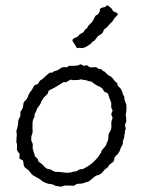

<svg xmlns="http://www.w3.org/2000/svg" viewBox="-20 -694 551 730"><path d="M42 -194.8Q48.8 -215.3 48.8 -226.6Q48.8 -237.8 53.7 -245.6Q58.6 -253.4 57.6 -260.3Q57.1 -267.1 58.1 -269.5Q59.1 -272 62.5 -276.4Q67.9 -283.2 68.4 -294.4Q68.8 -306.2 76.2 -311.5Q83 -317.4 86.4 -327.6Q89.8 -337.9 94.7 -344.2Q100.1 -350.1 101.1 -352.1Q102.1 -354 104 -357.4Q106 -360.8 108.4 -365.7Q110.8 -370.6 116.7 -372.1Q124.5 -373.5 127.9 -380.9Q131.3 -388.2 136.2 -390.1Q141.6 -392.6 154.3 -405.3Q167.5 -418 171.9 -418H179.2Q186 -424.8 191.4 -424.8Q196.8 -424.8 205.1 -430.7Q213.4 -436.5 216.3 -438Q218.8 -439 225.6 -438.5Q232.4 -438 233.4 -438Q234.4 -438 243.2 -443.8H258.3Q278.8 -443.8 284.2 -449.2Q287.1 -450.2 292 -447.3Q296.9 -444.3 297.9 -443.8L310.1 -445.8Q313 -445.8 316.9 -441.4Q320.8 -437 331.1 -438Q340.8 -439 344.7 -438.5Q348.6 -438 355 -432.1Q366.2 -432.1 367.7 -428.7Q369.1 -425.8 370.1 -424.8Q371.1 -423.8 374 -423.3Q377.4 -422.9 383.8 -415.5Q390.1 -408.2 396 -405.8Q402.3 -402.8 405.3 -399.4Q408.2 -396 409.7 -394.5Q411.1 -393.1 412.6 -391.1Q414.1 -389.2 415 -387.7Q416 -385.7 418.5 -383.8Q420.9 -381.8 422.9 -380.4Q424.8 -378.9 425.8 -377L426.8 -370.1Q428.7 -367.2 432.6 -363.3Q436.5 -359.4 439.9 -355.5Q442.9 -351.1 444.8 -344.2Q447.8 -334 450.2 -330.1Q453.1 -326.7 453.1 -321.8V-315.9L460 -296.9Q462.4 -276.4 458 -257.3Q460.9 -245.6 460 -231.9L455.1 -219.7L458 -204.1Q458 -199.2 455.1 -199.2Q455.1 -194.3 455.1 -189.9Q452.1 -181.2 452.6 -175.8Q453.1 -170.4 450.2 -165.5Q447.3 -160.2 447.3 -154.3Q447.3 -148.4 446.8 -145.5Q445.8 -143.1 443.4 -139.6Q439.9 -134.8 436.5 -124Q433.1 -113.3 423.8 -104.5Q414.1 -96.2 414.1 -87.9Q414.1 -80.1 405.3 -74.7Q394.5 -67.9 392.6 -62.5Q390.1 -57.1 384.3 -53.7Q376.5 -49.3 371.1 -41Q365.7 -32.7 353 -27.8H351.1Q345.2 -27.8 330.6 -14.6Q316.4 -1.5 309.1 -2L295.9 2.9Q293 3.9 281.7 4.4Q270.5 4.9 268.1 7.8Q265.1 10.7 262.7 11.7Q260.3 12.7 245.6 11.7Q231 11.2 227.1 11.2L210 16.1L203.1 14.2Q202.1 13.2 197.8 13.7Q193.4 14.2 186.5 10.3Q179.7 5.9 172.4 5.9Q165 5.9 154.3 1.5Q143.1 -2.9 140.6 -5.4Q133.3 -12.7 117.7 -20.5Q102.1 -28.3 98.6 -34.2Q94.7 -39.6 92.3 -42Q89.8 -44.9 88.9 -46.9Q87.9 -47.9 79.1 -53.7Q70.3 -59.6 69.8 -69.8Q68.8 -80.1 67.4 -83Q65.9 -85.9 59.1 -87.9Q52.2 -89.8 53.7 -98.1Q55.2 -106 54.7 -108.4Q53.7 -110.4 49.8 -115.2Q45.9 -120.1 44.9 -123Q43.9 -126 44.4 -134.8Q44.9 -143.6 44.9 -147Q42 -149.9 42 -154.8L43.9 -183.1ZM322.8 -384.8Q318.4 -384.8 312.5 -387.2Q306.6 -389.6 302.7 -389.6Q298.8 -389.2 295.9 -390.6Q292.5 -392.1 287.1 -392.1Q279.3 -389.2 256.8 -389.2Q254.9 -391.1 248 -391.1L231.9 -381.8H226.1Q222.2 -381.8 220.7 -381.3Q219.2 -380.9 201.2 -369.1Q182.6 -357.4 172.9 -353.5Q163.1 -350.1 163.1 -342.8Q163.1 -338.4 154.3 -330.6Q145.5 -323.2 143.6 -319.3Q141.1 -315.4 137.2 -307.6Q133.8 -298.8 131.8 -295.9Q129.9 -293 126 -288.1Q119.6 -280.3 118.7 -274.9Q117.7 -269.5 114.3 -265.1Q110.8 -259.8 111.3 -255.9Q111.8 -252 111.3 -250Q110.8 -248 108.9 -245.6Q106.9 -243.2 105 -236.3Q103 -229.5 103.5 -212.4Q104 -195.8 104 -189.9L99.1 -174.8Q97.7 -161.1 100.1 -156.7Q102.1 -152.8 103 -150.4Q104 -147.9 104.5 -146Q105 -144 104.5 -138.2Q104 -132.3 104 -129.9L110.8 -107.9Q111.8 -106.9 111.8 -104.5V-101.1L124 -88.9Q124 -80.1 131.8 -75.7Q139.6 -71.3 146.5 -63Q156.7 -50.8 166.5 -50.8H169.9Q172.9 -48.8 176.3 -47.4Q179.7 -45.9 182.6 -43.9Q185.5 -42 189 -41Q191.9 -40 197.3 -40.5Q202.6 -41 218.3 -38.6Q233.4 -36.1 243.2 -37.6Q252.9 -39.1 256.3 -40.5Q259.8 -42 262.7 -42H268.1L284.2 -50.8H290Q293.9 -50.8 295.9 -51.8Q335.9 -70.8 358.9 -106Q363.8 -113.8 365.2 -115.2V-117.2Q365.2 -121.1 374 -130.4Q382.8 -139.6 384.3 -145.5Q385.7 -151.4 389.2 -157.2Q392.1 -163.6 392.1 -171.4Q392.1 -179.7 393.1 -183.6Q394 -187.5 397.9 -193.4Q401.9 -200.2 402.8 -204.1Q403.8 -208 403.3 -217.3Q402.8 -226.6 403.8 -232.9L408.2 -246.1L402.8 -259.8L408.2 -273.9L402.8 -285.2V-304.2Q394.5 -323.2 392.6 -332Q390.6 -340.8 384.8 -341.8Q376 -343.8 372.6 -351.6Q369.1 -359.9 357.9 -364.7Q344.7 -370.1 335.9 -377.4Q327.6 -384.8 322.8 -384.8ZM354 -642.1 358.9 -649.9Q358.9 -657.2 361.3 -661.1Q364.3 -665 373 -666Q381.8 -667 383.8 -670.9Q385.7 -674.8 389.2 -673.3Q393.1 -671.9 398.4 -666.5Q403.8 -661.1 405.8 -660.2Q407.2 -659.2 407.2 -656.7Q407.7 -651.4 417 -648.4Q426.8 -645 427.7 -641.1Q428.7 -637.7 421.9 -631.8Q415 -626 411.6 -619.1Q408.2 -612.3 403.3 -608.4Q398.4 -604.5 397.9 -603.5Q397 -602.1 395 -599.6Q393.1 -597.2 390.6 -594.7Q388.2 -592.8 386.7 -590.8Q385.3 -588.9 379.9 -585.4Q374.5 -582 373 -576.2Q371.6 -567.9 361.8 -562.5Q352.1 -557.6 347.2 -549.8Q340.3 -539.1 335 -537.1Q329.6 -534.7 328.1 -531.2Q326.2 -527.8 324.2 -526.9Q322.3 -525.9 317.4 -522.5Q302.2 -511.2 290.5 -511.2L282.2 -512.2L272.9 -511.2Q272 -511.2 269 -517.1Q266.1 -522.9 259.8 -531.7Q252.9 -540 256.8 -544.4Q260.7 -548.8 267.6 -551.3Q274.4 -553.7 276.4 -555.7Q277.8 -557.6 279.8 -560.1Q282.7 -564.5 290 -567.4Q297.4 -570.3 299.3 -574.7Q301.8 -579.1 302.7 -580.6Q303.7 -582 307.1 -584Q310.1 -585.9 311 -586.9Q312 -587.9 313 -590.8Q314.9 -596.2 323.7 -604Q332.5 -611.8 337.4 -623Q342.3 -634.3 345.2 -635.7Q348.1 -637.2 350.6 -638.2Q353 -639.2 354 -642.1Z"/></svg>

Font: AntiqueNobleLightItalic
Style: LightItalic
Weight: 400
Version: Version 001.000